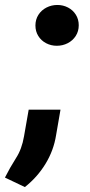

<svg xmlns="http://www.w3.org/2000/svg" viewBox="-64 -570 368 781"><path d="M169.4 -549.8Q192.9 -549.8 212.9 -539.3Q232.9 -528.8 244.6 -510Q256.3 -491.2 256.3 -467.3Q256.3 -442.9 244.1 -423.8Q231.9 -404.8 211.4 -394.3Q190.9 -383.8 167 -383.8Q143.6 -383.8 123.5 -394.3Q103.5 -404.8 91.8 -423.6Q80.1 -442.4 80.1 -466.3Q80.1 -490.7 92.3 -509.8Q104.5 -528.8 125 -539.3Q145.5 -549.8 169.4 -549.8ZM182.1 -124 164.1 -20Q154.3 42 121.1 96.4Q87.9 150.9 37.1 190.9L-43.9 152.3Q-24.4 113.3 1 73.2Q24.9 36.6 33.7 -15.6L52.7 -124Z"/></svg>

Font: Mardoto Black
Style: Italic
Weight: 900
Italic angle: -12°
Designer: Christian Robertson, Vahan Hovhannisyan
Foundry: Google
Version: Version 1.000